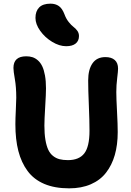

<svg xmlns="http://www.w3.org/2000/svg" viewBox="-20 -1072 724 1060"><path d="M345.2 -816.9Q307.6 -816.9 267.8 -841.1Q228 -865.2 201.9 -901.9Q175.8 -938.5 175.8 -973.1Q175.8 -1010.3 196.3 -1031Q216.8 -1051.8 258.8 -1051.8Q286.1 -1051.8 304.9 -1038.6Q323.7 -1025.4 335.9 -993.2Q344.7 -968.8 359.4 -950.4Q374 -932.1 386 -923.3Q397.9 -914.6 407 -901.9Q416 -889.2 416 -873Q416 -846.7 397.9 -831.8Q379.9 -816.9 345.2 -816.9ZM361.8 -32.2Q282.2 -32.2 224.6 -56.6Q167 -81.1 132.3 -127.9Q97.7 -174.8 81.3 -238.5Q64.9 -302.2 64.9 -386.2Q64.9 -415.5 67.4 -465.6Q69.8 -515.6 69.8 -532.2Q69.8 -591.3 62 -635.3Q54.2 -679.2 54.2 -696.8Q54.2 -761.2 125 -761.2Q144 -761.2 159.7 -756.1Q175.3 -751 189.5 -738.5Q203.6 -726.1 213.1 -706.3Q222.7 -686.5 228.3 -655.5Q233.9 -624.5 233.9 -584Q233.9 -554.7 229.5 -482.4Q225.1 -410.2 225.1 -378.9Q225.1 -333.5 230.7 -300.3Q236.3 -267.1 246.3 -245.6Q256.3 -224.1 272.7 -211.2Q289.1 -198.2 308.6 -193.1Q328.1 -188 355 -188Q416.5 -188 445.3 -225.1Q474.1 -262.2 474.1 -350.1Q474.1 -406.2 470.5 -491.2Q466.8 -576.2 466.8 -627.9Q466.8 -688 490.7 -722.4Q514.6 -756.8 562 -756.8Q595.2 -756.8 613.5 -740.7Q631.8 -724.6 631.8 -692.9Q631.8 -679.7 627 -640.6Q622.1 -601.6 622.1 -564Q622.1 -529.3 626 -457.3Q629.9 -385.3 629.9 -342.8Q629.9 -272.5 613.8 -216.3Q597.7 -160.2 565.4 -118.7Q533.2 -77.1 481.4 -54.7Q429.7 -32.2 361.8 -32.2Z"/></svg>

Font: Shantell Sans Bouncy
Style: Bold
Weight: 700
Designer: Stephen Nixon, Anya Danilova, Shantell Martin
Foundry: Arrow Type
Version: Version 1.006;[9816181b4]